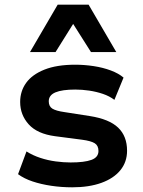

<svg xmlns="http://www.w3.org/2000/svg" viewBox="-20 -789 610 819"><path d="M288 10Q242 10 198.5 3.5Q155 -3 119 -15Q83 -27 57 -46L93 -143Q120 -126 152 -115.5Q184 -105 217.5 -100.5Q251 -96 281 -96Q340 -96 370 -107Q400 -118 400 -145Q400 -168 384 -178Q368 -188 330 -193L215 -208Q139 -218 102.5 -258.5Q66 -299 66 -354Q66 -400 91.5 -435.5Q117 -471 169.5 -492Q222 -513 301 -513Q340 -513 379.5 -507Q419 -501 452.5 -488.5Q486 -476 507 -458L468 -363Q447 -379 419 -388.5Q391 -398 360.5 -402.5Q330 -407 301 -407Q245 -407 216.5 -395Q188 -383 188 -357Q188 -335 203.5 -325.5Q219 -316 254 -311L363 -294Q446 -281 484 -244.5Q522 -208 522 -146Q522 -98 493.5 -63Q465 -28 412.5 -9Q360 10 288 10ZM108 -567 226 -769H358L476 -567H368L292 -687L217 -567Z"/></svg>

Font: Nunito Sans 6pt
Style: Bold
Weight: 700
Version: Version 3.101;gftools[0.9.27]